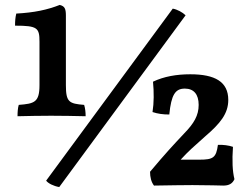

<svg xmlns="http://www.w3.org/2000/svg" viewBox="-20 -750 1000 778"><path d="M56 -325C52 -312 51 -294 51 -279C90 -280 145 -281 187 -281C230 -281 286 -280 327 -279C327 -296 325 -312 321 -325C260 -330 247 -336 247 -405V-687C247 -715 242 -725 222 -730C171 -710 119 -699 46 -695C42 -679 41 -664 41 -646C132 -646 140 -637 140 -581V-405C140 -335 119 -330 56 -325ZM680 -715 167 -18C175 -7 197 4 220 8L732 -688C720 -700 698 -712 680 -715ZM924 -155C907 -161 883 -164 863 -163C856 -111 844 -103 788 -103H712C743 -137 765 -156 811 -197C873 -250 905 -290 905 -345C905 -419 851 -449 751 -449C695 -449 644 -440 600 -419C604 -377 604 -333 598 -296C619 -289 640 -286 666 -286C674 -366 690 -391 729 -391C765 -391 785 -368 785 -325C785 -282 766 -250 726 -209C681 -161 651 -129 588 -54C588 -32 593 -12 604 2C676 1 717 0 760 0C823 0 874 2 885 2C908 2 922 -6 930 -24C922 -56 920 -99 924 -155Z"/></svg>

Font: Vollkorn Semibold
Style: Regular
Weight: 600
Designer: Friedrich Althausen
Foundry: Friedrich Althausen
Version: Version 4.015;PS 004.015;hotconv 1.0.88;makeotf.lib2.5.64775